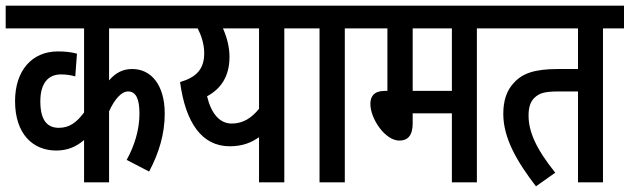

<svg xmlns="http://www.w3.org/2000/svg" viewBox="-20 -642 2217 676"><path d="M601 -542V-622H0V-542H276V-246C249 -210 224 -192 187 -192C150 -192 122 -214 122 -285C122 -347 148 -380 195 -380C214 -380 231 -377 245 -373L251 -453C234 -458 211 -461 184 -461C92 -461 33 -393 33 -286C33 -170 96 -112 178 -112C219 -112 249 -126 276 -149V0H364V-250C384 -294 408 -320 431 -320C459 -320 471 -293 471 -242C471 -184 453 -128 426 -79L505 -38C540 -104 560 -171 560 -242C560 -343 512 -399 446 -399C415 -399 389 -388 364 -359V-542Z M1055 -622H589V-542H676C688 -519 699 -488 699 -455C699 -398 671 -370 614 -353C633 -211 690 -127 789 -127C834 -127 865 -140 892 -159V0H981V-542H1055ZM709 -303C757 -329 788 -372 788 -442C788 -476 779 -511 765 -542H892V-259C867 -228 837 -207 796 -207C754 -207 724 -241 709 -303Z M1194 -542H1268V-622H1043V-542H1105V0H1194Z M1659 -542H1733V-622H1256V-542H1344V-322H1335C1296 -322 1284 -302 1284 -276C1284 -224 1336 -147 1386 -147C1415 -147 1433 -164 1433 -208V-243H1571V0H1659ZM1571 -542V-322H1433V-542Z M2103 -542H2177V-622H1721V-542H2015V-399H1945C1860 -399 1818 -383 1788 -349C1764 -323 1752 -288 1752 -241C1752 -155 1801 -72 1867 14L1935 -34C1864 -122 1841 -182 1841 -235C1841 -261 1846 -283 1862 -298C1879 -314 1897 -320 1947 -320H2015V0H2103Z"/></svg>

Font: Noto Sans Devanagari UI ExtraCondensed Medium
Style: Regular
Weight: 500
Width: 2
Designer: Jelle Bosma - Monotype Design Team
Foundry: Monotype Imaging Inc.
Version: Version 2.003